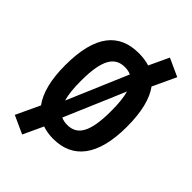

<svg xmlns="http://www.w3.org/2000/svg" viewBox="-287 -962 1194 1194"><g transform="rotate(45 310.0 -365.0)"><path d="M581.5 -365C581.5 -496.5 557.5 -590 512.5 -651L584.5 -805L466 -859L405 -728.5C376.5 -737.5 345 -742 310.5 -742C139 -742 39 -632 39 -365C39 -238 63.5 -144 109.5 -82L36 75L154.5 129L216 -3C244.5 7 276 12 310.5 12C482 12 581.5 -109.5 581.5 -365ZM443 -365C443 -177 398 -111 310.5 -111C290.5 -111 272.5 -114.5 256.5 -122L426.5 -521C437.5 -482.5 443 -431.5 443 -365ZM177 -365C177 -553.5 223 -619.5 310.5 -619.5C330.5 -619.5 348.5 -616 364 -608.5L194 -209C182.5 -247.5 177 -298.5 177 -365Z"/></g></svg>

Font: Monaspace Neon
Style: Bold
Weight: 700
Designer: Riley Cran & the Lettermatic Team
Foundry: Lettermatic
Version: Version 1.200 (Monaspace Neon)